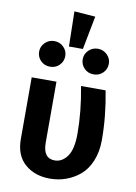

<svg xmlns="http://www.w3.org/2000/svg" viewBox="-102 -1004 767 1085"><g transform="rotate(10 281.5 -461.5)"><path d="M235 -939 356 -930 319 -738H239ZM228 -681Q228 -650 206.5 -628.5Q185 -607 153 -607Q121 -607 99.5 -628.5Q78 -650 78 -681Q78 -711 100 -732.5Q122 -754 153 -754Q184 -754 206 -732.5Q228 -711 228 -681ZM478 -681Q478 -650 456.5 -628.5Q435 -607 403 -607Q371 -607 349.5 -628.5Q328 -650 328 -681Q328 -711 350 -732.5Q372 -754 403 -754Q434 -754 456 -732.5Q478 -711 478 -681ZM486 -530Q514 -386 514 -250Q514 -182 492 -129Q470 -76 433.5 -45.5Q397 -15 353.5 0.5Q310 16 262 16Q175 16 118.5 -33Q62 -82 62 -176V-530H204V-180Q204 -90 271 -90Q313 -90 342.5 -130.5Q372 -171 372 -261Q372 -389 345 -530Z"/></g></svg>

Font: Fira Sans SemiBold
Style: Regular
Weight: 600
Designer: bBox Type GmbH & Carrois Corporate GbR & Edenspiekermann AG
Foundry: bBox Type GmbH & Carrois Corporate GbR & Edenspiekermann AG
Version: Version 4.301;PS 004.301;hotconv 1.0.88;makeotf.lib2.5.64775